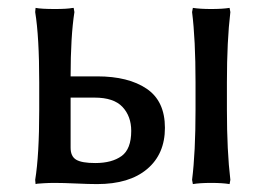

<svg xmlns="http://www.w3.org/2000/svg" viewBox="-20 -460 684 490"><path d="M479 -180.2V-250Q479 -359.4 470.2 -429.2L472.2 -439.9Q490.7 -437 519 -437Q547.9 -437 565.9 -439.9L567.9 -429.2Q559.1 -356 559.1 -250V-180.2Q559.1 -74.2 567.9 -1L565.9 9.8Q547.9 6.8 519 6.8Q490.2 6.8 472.2 9.8L470.2 -1Q479 -70.8 479 -180.2ZM314.9 -126Q314.9 -163.1 292.7 -187Q270.5 -210.9 221.2 -210.9H160.2V-83Q160.2 -61 174.3 -52.5Q188.5 -43.9 223.1 -43.9Q265.6 -43.9 290.3 -61.8Q314.9 -79.6 314.9 -126ZM169.9 -429.2Q160.2 -366.7 160.2 -265.1H228Q307.6 -265.1 354.2 -233.6Q400.9 -202.1 400.9 -133.8Q400.9 -66.9 355.5 -28.6Q310.1 9.8 228 9.8Q207 9.8 174.1 8.3Q141.1 6.8 120.1 6.8Q104.5 6.8 92.3 7.6Q80.1 8.3 75.2 8.8L70.8 9.8L69.8 -1Q80.1 -64 80.1 -179.2V-250Q80.1 -366.2 69.8 -429.2L70.8 -439.9Q85 -437 120.1 -437Q135.3 -437 147.2 -437.7Q159.2 -438.5 163.6 -439.5L168 -439.9Z"/></svg>

Font: Linear Smooth Low Contrast
Style: Regular
Weight: 500
Designer: Philipp H. Poll, Flanker
Foundry: Philipp H. Poll, reworked by Flanker
Version: Version 1.010 | FøM Fix